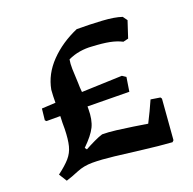

<svg xmlns="http://www.w3.org/2000/svg" viewBox="-100 -619 734 732"><g transform="rotate(-20 267.0 -253.0)"><path d="M51 12 31 -20Q63 -44 80 -63.5Q97 -83 103.5 -108.5Q110 -134 111 -176Q111 -188 111 -201Q111 -214 112 -228H56L51 -233L56 -279L112 -282Q112 -296 112.5 -309Q113 -322 114 -334Q125 -394 171 -441.5Q217 -489 284 -518Q336 -518 386 -515Q436 -512 465 -502L478 -484L456 -417L435 -412Q414 -423 386 -428.5Q358 -434 316 -436Q292 -438 267 -434Q242 -430 219 -419Q216 -403 216.5 -381Q217 -359 219 -323Q219 -314 219.5 -305Q220 -296 221 -286L385 -292L400 -282L391 -225L222 -227Q222 -223 222 -217Q222 -173 208.5 -145.5Q195 -118 158 -82L164 -74Q182 -84 203 -94Q224 -104 238 -108Q263 -108 295 -104Q327 -100 360 -95Q393 -90 417 -86Q428 -107 438 -128.5Q448 -150 457 -170L495 -164L499 -158L486 6L480 12Q424 8 365 0.5Q306 -7 254 -13Q202 -19 166 -19Q131 -19 102.5 -7Q74 5 51 12Z"/></g></svg>

Font: Labrada SemiBold
Style: Regular
Weight: 600
Designer: Mercedes Jáuregui
Foundry: Omnibus-Type Team
Version: Version 1.000; ttfautohint (v1.8.4.7-5d5b)